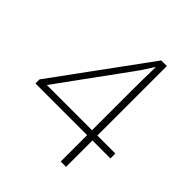

<svg xmlns="http://www.w3.org/2000/svg" viewBox="-199 -843 967 967"><g transform="rotate(45 285.0 -359.0)"><path d="M558 -188H430V0H392V-188H24V-217L390 -718H430V-223H558ZM392 -512Q392 -553 392.5 -580Q393 -607 393.5 -628Q394 -649 394 -673H392Q376 -648 364 -629Q352 -610 332 -583L70 -223H392Z"/></g></svg>

Font: Noto Sans Gujarati ExtraLight
Style: Regular
Weight: 200
Designer: Jelle Bosma - Monotype Design Team, Universal Thirst
Foundry: Monotype Imaging Inc.
Version: Version 2.106; ttfautohint (v1.8.4.7-5d5b)